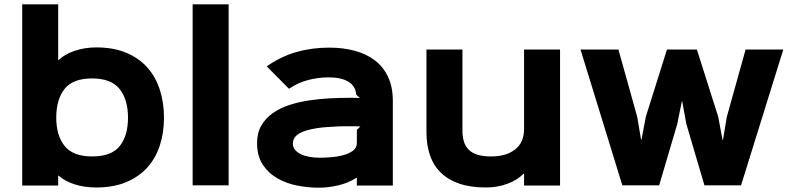

<svg xmlns="http://www.w3.org/2000/svg" viewBox="-20 -860 3668 891"><path d="M741 -314Q741 -244 721.5 -184.5Q702 -125 663 -82Q624 -39 565 -14.5Q506 10 427 10Q372 10 326.5 -4.5Q281 -19 252 -45H250V1H83V-840H250V-581H252Q279 -608 326 -624Q373 -640 427 -640Q506 -640 565 -615.5Q624 -591 663 -547.5Q702 -504 721.5 -444Q741 -384 741 -314ZM574 -314Q574 -398 535 -447Q496 -496 407 -496Q318 -496 279.5 -447Q241 -398 241 -314Q241 -231 280 -182.5Q319 -134 408 -134Q497 -134 535.5 -182Q574 -230 574 -314Z M1041 0H874V-840H1041Z M1803 -391V1H1636V-35H1634Q1599 -12 1552.5 -0.5Q1506 11 1458 11Q1411 11 1361 1.5Q1311 -8 1269 -31.5Q1227 -55 1200 -95Q1173 -135 1173 -196Q1173 -244 1193 -278Q1213 -312 1246.5 -335.5Q1280 -359 1323.5 -373Q1367 -387 1414 -394Q1461 -401 1507.5 -403.5Q1554 -406 1594 -406Q1596 -406 1604 -406Q1612 -406 1621.5 -406Q1631 -406 1639.5 -405.5Q1648 -405 1650 -405L1633 -421Q1630 -461 1596.5 -481Q1563 -501 1506 -501Q1458 -501 1411 -489Q1364 -477 1321 -448L1218 -552Q1283 -598 1355 -618.5Q1427 -639 1508 -639Q1572 -639 1626 -624.5Q1680 -610 1719.5 -580Q1759 -550 1781 -503Q1803 -456 1803 -391ZM1652 -273Q1650 -273 1644 -273.5Q1638 -274 1632 -274Q1626 -274 1620.5 -274Q1615 -274 1614 -274Q1594 -274 1573.5 -274Q1553 -274 1527 -272Q1502 -271 1476.5 -268.5Q1451 -266 1428 -261Q1380 -251 1359.5 -234.5Q1339 -218 1339 -194Q1339 -177 1349.5 -164.5Q1360 -152 1377 -144Q1394 -136 1417 -132Q1440 -128 1464 -128Q1483 -128 1512.5 -130Q1542 -132 1569.5 -139Q1597 -146 1616.5 -159.5Q1636 -173 1636 -197V-257Z M2579 1H2412V-54H2410Q2379 -23 2333 -6.5Q2287 10 2235 10Q2163 10 2111 -8Q2059 -26 2025 -59.5Q1991 -93 1975 -140.5Q1959 -188 1959 -246V-630H2126V-255Q2126 -226 2132.5 -204Q2139 -182 2154.5 -166Q2170 -150 2196 -142Q2222 -134 2260 -134Q2329 -134 2370.5 -166.5Q2412 -199 2412 -262V-630H2579Z M3615 -630 3419 0H3249L3165 -285L3146 -389H3144L3123 -285L3039 0H2868L2674 -630H2850L2937 -318L2955 -212H2957L2977 -318L3075 -630H3214L3313 -318L3333 -211H3335L3353 -318L3440 -630Z"/></svg>

Font: TypoPRO Sinkin Sans
Style: 700 Bold
Weight: 700
Designer: Keith Bates
Foundry: K-Type
Version: Sinkin Sans (version 1.0)  by Keith Bates   •   © 2014   www